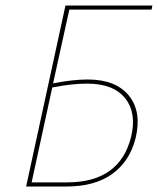

<svg xmlns="http://www.w3.org/2000/svg" viewBox="-20 -678 574 698"><path d="M531 -643H232L173 -375Q245 -389 299 -389Q401 -389 448.5 -330.5Q496 -272 473 -176Q452 -92 388.5 -46Q325 0 222 0H75L218 -658H534ZM296 -374Q242 -374 170 -360L95 -15H224Q414 -15 456 -178Q478 -265 436 -319.5Q394 -374 296 -374Z"/></svg>

Font: EauTest Thin
Style: Italic
Weight: 250
Italic angle: -12°
Designer: Christian Thalmann (Catharsis Fonts)
Version: Version 0.001;PS 000.001;hotconv 1.0.88;makeotf.lib2.5.64775